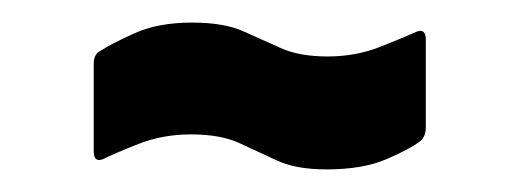

<svg xmlns="http://www.w3.org/2000/svg" viewBox="-20 -385 460 170"><path d="M269 -235Q242 -235 225 -243Q208 -251 191.5 -258.5Q175 -266 149 -266Q124 -266 102.5 -257.5Q81 -249 71 -244Q63 -241 63 -251V-329Q63 -337 69 -340Q78 -346 99 -355.5Q120 -365 150 -365Q178 -365 195 -357.5Q212 -350 228.5 -342.5Q245 -335 270 -335Q295 -335 316.5 -343.5Q338 -352 349 -357Q357 -360 357 -350V-272Q357 -264 352 -260Q343 -253 322 -244Q301 -235 269 -235Z"/></svg>

Font: Sofia Sans Extra Condensed ExtraBold
Style: Regular
Weight: 800
Designer: Botio Nikoltchev, Ani Petrova
Foundry: lettersoup
Version: Version 4.101; ttfautohint (v1.8.4.7-5d5b)